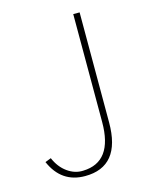

<svg xmlns="http://www.w3.org/2000/svg" viewBox="-108 -762 677 852"><g transform="rotate(-15 230.0 -336.0)"><path d="M22.5 -87.9 49.8 -98.6Q68.4 -54.7 102.5 -30.3Q136.7 -5.9 174.8 -7.8Q311.5 -11.7 311.5 -194.3V-690.4H340.8V-184.6Q340.8 17.6 176.8 17.6Q68.4 17.6 22.5 -87.9Z"/></g></svg>

Font: Gothic A1 Thin
Style: Regular
Weight: 250
Designer: HanYang I&C Co.,Ltd.
Foundry: HanYang I&C Co.,Ltd.
Version: Version 2.50